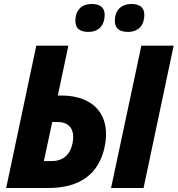

<svg xmlns="http://www.w3.org/2000/svg" viewBox="-20 -943 891 963"><path d="M622 -783C676 -783 704 -818 704 -869C704 -909 675 -923 640 -923C587 -923 556 -891 556 -838C556 -798 583 -783 622 -783ZM423 -783C477 -783 505 -818 505 -869C505 -909 476 -923 441 -923C388 -923 358 -891 358 -838C358 -798 384 -783 423 -783ZM11 0H221C381 0 476 -70 505 -207C538 -364 452 -464 287 -464H270L323 -714H162ZM537 0H700L851 -714H689ZM200 -135 242 -331H269C329 -331 357 -292 344 -226C332 -165 295 -135 238 -135Z"/></svg>

Font: Noto Sans SemiCondensed ExtraBold
Style: Italic
Weight: 800
Width: 4
Italic angle: -12°
Designer: Monotype Design Team
Foundry: Monotype Imaging Inc.
Version: Version 2.013